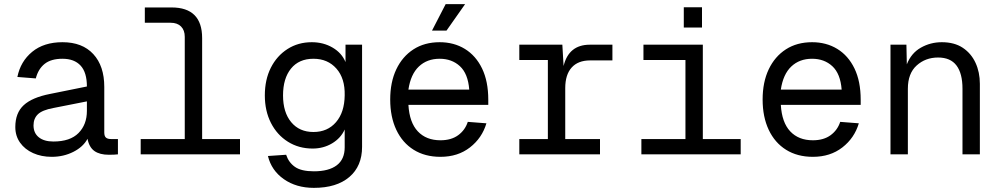

<svg xmlns="http://www.w3.org/2000/svg" viewBox="-20 -746 4840 928"><path d="M230 12Q180 12 140 -6Q100 -24 77 -56.5Q54 -89 54 -132Q54 -200 94.5 -237.5Q135 -275 222 -292L400 -328Q400 -396 369.5 -429Q339 -462 282 -462Q227 -462 196 -437.5Q165 -413 153 -367L64 -374Q79 -449 135.5 -495.5Q192 -542 282 -542Q378 -542 431 -484.5Q484 -427 484 -326V-106Q484 -88 492 -81Q500 -74 516 -74H550V0Q534 2 506 2Q462 2 436.5 -16Q411 -34 403 -75Q382 -36 334.5 -12Q287 12 230 12ZM238 -62Q319 -62 359.5 -103Q400 -144 400 -210V-256L238 -224Q184 -214 163 -193.5Q142 -173 142 -140Q142 -103 167.5 -82.5Q193 -62 238 -62Z M660 0V-74H873V-568Q873 -600 855 -618Q837 -636 805 -636H680V-710H809Q957 -710 957 -562V-74H1140V0Z M1497 162Q1412 162 1352 120Q1292 78 1275 8L1363 2Q1375 39 1405.5 60.5Q1436 82 1497 82Q1569 82 1607.5 53Q1646 24 1646 -34V-120Q1627 -78 1585 -53Q1543 -28 1491 -28Q1424 -28 1371.5 -61Q1319 -94 1289.5 -152Q1260 -210 1260 -285Q1260 -361 1289 -418.5Q1318 -476 1369.5 -509Q1421 -542 1487 -542Q1543 -542 1587.5 -516Q1632 -490 1650 -446V-530H1730V-36Q1730 57 1668.5 109.5Q1607 162 1497 162ZM1495 -108Q1563 -108 1604 -155.5Q1645 -203 1646 -285Q1648 -367 1606 -414.5Q1564 -462 1495 -462Q1425 -462 1386.5 -414.5Q1348 -367 1348 -285Q1348 -203 1387.5 -155.5Q1427 -108 1495 -108Z M2109 12Q2034 12 1979.5 -22Q1925 -56 1895.5 -118.5Q1866 -181 1866 -265Q1866 -349 1895.5 -411Q1925 -473 1978.5 -507.5Q2032 -542 2105 -542Q2174 -542 2227 -509.5Q2280 -477 2310 -415Q2340 -353 2340 -264V-239H1954Q1959 -154 1999.5 -111Q2040 -68 2109 -68Q2161 -68 2194.5 -92.5Q2228 -117 2241 -157L2331 -150Q2310 -79 2251.5 -33.5Q2193 12 2109 12ZM1954 -313H2248Q2242 -390 2203 -426Q2164 -462 2105 -462Q2044 -462 2004.5 -424.5Q1965 -387 1954 -313ZM2068 -598 2134 -726H2228L2138 -598Z M2490 0V-74H2628V-456H2490V-530H2698L2704 -427Q2729 -530 2831 -530H2940V-454H2832Q2774 -454 2743 -419.5Q2712 -385 2712 -320V-74H2880V0Z M3080 0V-74H3293V-456H3090V-530H3377V-74H3560V0ZM3285 -613V-711H3373V-613Z M3909 12Q3834 12 3779.5 -22Q3725 -56 3695.5 -118.5Q3666 -181 3666 -265Q3666 -349 3695.5 -411Q3725 -473 3778.5 -507.5Q3832 -542 3905 -542Q3974 -542 4027 -509.5Q4080 -477 4110 -415Q4140 -353 4140 -264V-239H3754Q3759 -154 3799.5 -111Q3840 -68 3909 -68Q3961 -68 3994.5 -92.5Q4028 -117 4041 -157L4131 -150Q4110 -79 4051.5 -33.5Q3993 12 3909 12ZM3754 -313H4048Q4042 -390 4003 -426Q3964 -462 3905 -462Q3844 -462 3804.5 -424.5Q3765 -387 3754 -313Z M4284 0V-530H4361L4363 -435Q4384 -489 4430.5 -515.5Q4477 -542 4532 -542Q4593 -542 4633.5 -515Q4674 -488 4695 -442.5Q4716 -397 4716 -341V0H4632V-317Q4632 -391 4603 -429.5Q4574 -468 4514 -468Q4453 -468 4410.5 -429.5Q4368 -391 4368 -317V0Z"/></svg>

Font: Geist Mono
Style: Regular
Weight: 400
Monospace: yes
Designer: Basement.studio, Andrés Briganti, Mateo Zaragoza
Foundry: Basement.studio, Vercel, Andrés Briganti, Guido Ferreyra, Mateo Zaragoza
Version: Version 1.500; ttfautohint (v1.8.4.7-5d5b)